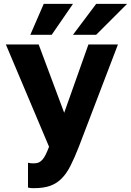

<svg xmlns="http://www.w3.org/2000/svg" viewBox="-20 -760 677 993"><path d="M154.8 213.2Q205.9 213.2 239.8 200.9Q273.7 188.7 299.3 162.7Q324.9 136.7 345.1 96.3Q365.4 56 387.4 0L590 -530H437.3L312 -176.7L180 -530H10.3L233.7 -1Q224.6 22.6 216.8 38.7Q209 54.8 199.7 65.4Q190.5 75.9 180.3 80.4Q170.2 84.8 154.8 84.8Q146.8 84.8 139.8 84.3Q132.8 83.8 124.8 81.8V210Q132.8 212.2 139.8 212.7Q146.8 213.2 154.8 213.2ZM247.3 -580 357.5 -740H206.2L136.8 -580ZM477.2 -580 637.3 -740H477.5L357.3 -580Z"/></svg>

Font: Golos Text VF
Style: Regular
Weight: 400
Designer: A.Korolkova, Vitaly Kuzmin
Foundry: ParaType Ltd
Version: Version 2.005